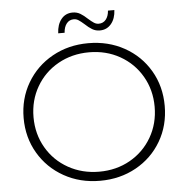

<svg xmlns="http://www.w3.org/2000/svg" viewBox="-58 -926 954 987"><g transform="rotate(-5 419.0 -432.0)"><path d="M233 -41.5C288.3 -10.5 350.3 5 419 5C487.7 5 549.7 -10.3 605 -41C660.3 -71.7 703.8 -114 735.5 -168C767.2 -222 783 -282.7 783 -350C783 -417.3 767.2 -478 735.5 -532C703.8 -586 660.3 -628.3 605 -659C549.7 -689.7 487.7 -705 419 -705C350.3 -705 288.3 -689.5 233 -658.5C177.7 -627.5 134.2 -585 102.5 -531C70.8 -477 55 -416.7 55 -350C55 -283.3 70.8 -223 102.5 -169C134.2 -115 177.7 -72.5 233 -41.5ZM578 -82C530.7 -55.3 477.7 -42 419 -42C360.3 -42 307.2 -55.3 259.5 -82C211.8 -108.7 174.3 -145.5 147 -192.5C119.7 -239.5 106 -292 106 -350C106 -408 119.7 -460.5 147 -507.5C174.3 -554.5 211.8 -591.3 259.5 -618C307.2 -644.7 360.3 -658 419 -658C477.7 -658 530.7 -644.7 578 -618C625.3 -591.3 662.7 -554.5 690 -507.5C717.3 -460.5 731 -408 731 -350C731 -292 717.3 -239.5 690 -192.5C662.7 -145.5 625.3 -108.7 578 -82ZM445.5 -775.5C457.2 -768.5 470.3 -765 485 -765C509 -765 528.5 -774 543.5 -792C558.5 -810 566.7 -833.7 568 -863H535C533.7 -843.7 528.3 -828.3 519 -817C509.7 -805.7 497.3 -800 482 -800C473.3 -800 465.2 -802.5 457.5 -807.5C449.8 -812.5 440.3 -820 429 -830C416.3 -842 404.2 -851.5 392.5 -858.5C380.8 -865.5 367.7 -869 353 -869C328.3 -869 308.7 -859.8 294 -841.5C279.3 -823.2 271.3 -799 270 -769H303C304.3 -789 309.7 -804.8 319 -816.5C328.3 -828.2 340.7 -834 356 -834C364.7 -834 372.8 -831.5 380.5 -826.5C388.2 -821.5 397.7 -814 409 -804C421.7 -792 433.8 -782.5 445.5 -775.5Z"/></g></svg>

Font: Montserrat Custom ExtraLight
Style: Regular
Weight: 300
Designer: Julieta Ulanovsky
Foundry: Julieta Ulanovsky
Version: Version 7.200